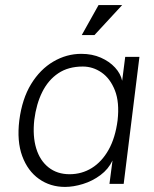

<svg xmlns="http://www.w3.org/2000/svg" viewBox="-20 -724 608 756"><path d="M236 12Q178 12 133.5 -19.5Q89 -51 67.5 -109.5Q46 -168 56 -250Q67 -335 102.5 -393Q138 -451 190 -481.5Q242 -512 300 -512Q343 -512 377 -497Q411 -482 433 -458Q455 -434 461 -406L473 -500H529L467 0H411L423 -92Q407 -58 375.5 -34.5Q344 -11 306.5 0.5Q269 12 236 12ZM254 -38Q302 -38 341.5 -62.5Q381 -87 407.5 -134Q434 -181 443 -250Q451 -321 432.5 -368Q414 -415 380 -438.5Q346 -462 306 -462Q249 -462 209.5 -435.5Q170 -409 146.5 -362Q123 -315 115 -252Q108 -188 122.5 -140Q137 -92 171 -65Q205 -38 254 -38ZM352 -586H302L368 -704H461Z"/></svg>

Font: Inclusive Sans Light
Style: Italic
Weight: 300
Italic angle: -7°
Designer: Olivia King
Foundry: Olivia King
Version: Version 2.004